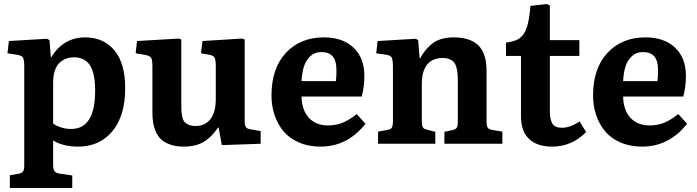

<svg xmlns="http://www.w3.org/2000/svg" viewBox="-20 -712 3451 951"><path d="M28.8 219.2V155.8L70.8 148.9Q87.9 146 94 137.2Q100.1 128.4 100.1 108.9V-383.8Q100.1 -415 94 -426.3Q87.9 -437.5 63 -440.9L17.1 -448.2L23.9 -508.8L212.9 -520L225.1 -513.2L231.9 -429.2H234.9Q262.2 -476.1 304.9 -501.5Q347.7 -526.9 401.9 -526.9Q492.7 -526.9 546.4 -462.9Q600.1 -398.9 600.1 -275.9Q600.1 -138.2 536.6 -62Q473.1 14.2 367.2 14.2Q293 14.2 243.2 -16.1V104Q243.2 127.4 250.5 136.5Q257.8 145.5 275.9 147.9L337.9 157.2V219.2ZM332 -73.2Q451.2 -73.2 451.2 -262.2Q451.2 -349.6 425.3 -388.9Q399.4 -428.2 346.2 -428.2Q327.6 -428.2 310.8 -422.6Q293.9 -417 278.1 -404.1Q262.2 -391.1 252.7 -365.2Q243.2 -339.4 243.2 -303.2V-100.1Q257.8 -88.9 282 -81.1Q306.2 -73.2 332 -73.2Z M889.6 14.2Q853 14.2 825 4.6Q796.9 -4.9 780 -20Q763.2 -35.2 752.9 -57.6Q742.7 -80.1 738.8 -103Q734.9 -126 734.9 -153.8V-382.8Q734.9 -413.6 729 -424.6Q723.1 -435.5 699.7 -439.9L651.9 -448.2L658.7 -508.8L865.7 -521L877.9 -516.1V-200.2Q877.9 -175.8 878.7 -163.3Q879.4 -150.9 882.8 -133.8Q886.2 -116.7 893.6 -108.4Q900.9 -100.1 914.6 -94Q928.2 -87.9 948.7 -87.9Q995.6 -87.9 1022.2 -121.8Q1048.8 -155.8 1048.8 -221.2V-383.8Q1048.8 -414.6 1043.2 -426Q1037.6 -437.5 1015.6 -440.9L975.6 -448.2L982.9 -508.8L1179.7 -521L1191.9 -516.1V-124Q1191.9 -122.6 1191.9 -120.1Q1191.9 -106 1192.4 -99.9Q1192.9 -93.8 1195.8 -86.4Q1198.7 -79.1 1205.3 -75.9Q1211.9 -72.8 1223.6 -70.8L1271 -63V0L1078.6 6.8L1063 -80.1H1059.6Q1045.9 -59.6 1032.2 -44.7Q1018.6 -29.8 998.5 -15.4Q978.5 -1 950.9 6.6Q923.3 14.2 889.6 14.2Z M1567.4 14.2Q1507.3 14.2 1460 -6.6Q1412.6 -27.3 1383.5 -62.7Q1354.5 -98.1 1339.6 -143.1Q1324.7 -188 1324.7 -238.8Q1324.7 -374 1396.2 -450.4Q1467.8 -526.9 1584.5 -526.9Q1676.8 -526.9 1730.7 -476.3Q1784.7 -425.8 1784.7 -335.9Q1784.7 -282.2 1771.5 -233.9H1473.6Q1475.1 -166 1510 -128.4Q1544.9 -90.8 1603.5 -90.8Q1647 -90.8 1679.4 -105Q1711.9 -119.1 1746.6 -147L1790.5 -99.1Q1701.2 14.2 1567.4 14.2ZM1473.6 -310.1H1643.6Q1646.5 -329.6 1646.5 -362.8Q1646.5 -412.6 1627.4 -433.3Q1608.4 -454.1 1571.3 -454.1Q1539.1 -454.1 1517.3 -434.1Q1495.6 -414.1 1485.6 -383.1Q1475.6 -352.1 1473.6 -310.1Z M1852.5 0V-60.1L1900.4 -68.8Q1909.7 -70.8 1915.3 -74.2Q1920.9 -77.6 1923.1 -85Q1925.3 -92.3 1925.8 -98.1Q1926.3 -104 1926.3 -117.2V-378.9Q1926.3 -414.1 1920.7 -425.8Q1915 -437.5 1892.6 -440.9L1843.3 -448.2L1850.6 -508.8L2039.6 -520L2051.3 -513.2L2058.6 -423.8H2061.5Q2073.7 -445.3 2085.2 -460.2Q2096.7 -475.1 2116.2 -492.2Q2135.7 -509.3 2163.8 -518.1Q2191.9 -526.9 2227.5 -526.9Q2266.6 -526.9 2295.9 -517.6Q2325.2 -508.3 2343 -493.2Q2360.8 -478 2371.6 -455.3Q2382.3 -432.6 2386.2 -409.2Q2390.1 -385.7 2390.1 -356V-108.9Q2390.1 -87.9 2395.8 -79.6Q2401.4 -71.3 2421.4 -67.9L2468.3 -60.1V0H2181.2V-59.1L2217.3 -66.9Q2236.3 -70.3 2241.9 -78.9Q2247.6 -87.4 2247.6 -108.9V-309.1Q2247.6 -332.5 2246.1 -348.6Q2244.6 -364.7 2240.2 -380.1Q2235.8 -395.5 2227.8 -404.5Q2219.7 -413.6 2205.8 -419.2Q2191.9 -424.8 2172.4 -424.8Q2123 -424.8 2096.2 -392.8Q2069.3 -360.8 2069.3 -294.9V-112.8Q2069.3 -90.8 2074 -82Q2078.6 -73.2 2094.2 -69.8L2136.2 -59.1V0Z M2715.3 14.2Q2640.1 14.2 2600.3 -23.9Q2560.5 -62 2560.5 -136.2V-435.1H2486.3V-501Q2530.3 -505.9 2553.7 -522.7Q2577.1 -539.6 2589.4 -576.2Q2601.6 -612.8 2607.4 -683.1L2688.5 -691.9L2703.6 -685.1V-513.2H2849.6V-435.1H2703.6V-160.2Q2703.6 -120.6 2715.8 -99.9Q2728 -79.1 2763.2 -79.1Q2805.2 -79.1 2850.6 -110.8L2883.3 -58.1Q2812.5 14.2 2715.3 14.2Z M3160.2 14.2Q3100.1 14.2 3052.7 -6.6Q3005.4 -27.3 2976.3 -62.7Q2947.3 -98.1 2932.4 -143.1Q2917.5 -188 2917.5 -238.8Q2917.5 -374 2989 -450.4Q3060.5 -526.9 3177.2 -526.9Q3269.5 -526.9 3323.5 -476.3Q3377.4 -425.8 3377.4 -335.9Q3377.4 -282.2 3364.3 -233.9H3066.4Q3067.9 -166 3102.8 -128.4Q3137.7 -90.8 3196.3 -90.8Q3239.7 -90.8 3272.2 -105Q3304.7 -119.1 3339.4 -147L3383.3 -99.1Q3293.9 14.2 3160.2 14.2ZM3066.4 -310.1H3236.3Q3239.3 -329.6 3239.3 -362.8Q3239.3 -412.6 3220.2 -433.3Q3201.2 -454.1 3164.1 -454.1Q3131.8 -454.1 3110.1 -434.1Q3088.4 -414.1 3078.4 -383.1Q3068.4 -352.1 3066.4 -310.1Z"/></svg>

Font: Literata Book
Style: Bold
Weight: 700
Designer: Latin by Veronika Burian and Jose Scaglione. Greek by Irene Vlachou. Cyrillic by Vera Evstafieva
Foundry: TypeTogether
Version: Version 2.003;PS 002.003;hotconv 1.0.88;makeotf.lib2.5.64775